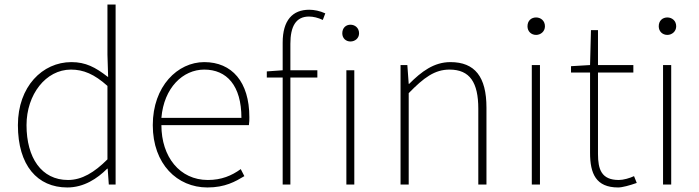

<svg xmlns="http://www.w3.org/2000/svg" viewBox="-20 -814 3085 847"><path d="M59 -262C59 -84 145 13 277 13C350 13 409 -26 453 -70H455L460 0H490V-794H454V-573L457 -474C456 -475 455 -476 454 -476C401 -517 358 -540 295 -540C167 -540 59 -432 59 -262ZM97 -262C97 -397 182 -507 293 -507C348 -507 396 -487 454 -435V-111C396 -53 341 -20 280 -20C163 -20 97 -118 97 -262Z M895 13C973 13 1018 -13 1058 -37L1042 -68C1002 -39 957 -20 897 -20C773 -20 692 -122 692 -262H1078C1080 -274 1080 -286 1080 -297C1080 -453 1003 -540 881 -540C764 -540 654 -434 654 -262C654 -90 762 13 895 13ZM692 -294C703 -427 787 -507 881 -507C980 -507 1045 -437 1045 -294Z M1157 -472H1227V0H1261V-472H1380V-504H1261V-621C1261 -697 1285 -741 1343 -741C1362 -741 1383 -736 1404 -726L1415 -755C1391 -766 1366 -771 1344 -771C1271 -771 1227 -725 1227 -626V-504L1157 -499ZM1543 0V-504H1508V0ZM1526 -631C1546 -631 1564 -645 1564 -667C1564 -691 1546 -705 1526 -705C1506 -705 1490 -691 1490 -667C1490 -645 1506 -631 1526 -631Z M1747 -527V0H1783V-403C1850 -472 1898 -507 1963 -507C2053 -507 2090 -450 2090 -334V0H2126V-339C2126 -475 2075 -540 1967 -540C1894 -540 1839 -498 1785 -444H1783L1777 -527Z M2326 0H2362V-527H2326ZM2345 -660C2365 -660 2384 -675 2384 -698C2384 -723 2365 -737 2345 -737C2324 -737 2307 -723 2307 -698C2307 -675 2324 -660 2345 -660Z M2499 -522V-494H2583V-140C2583 -48 2609 13 2707 13C2725 13 2758 4 2789 -7L2777 -37C2758 -28 2730 -20 2710 -20C2633 -20 2618 -67 2618 -135V-494H2774V-527H2618V-681H2587L2583 -527Z M2905 0H2941V-527H2905ZM2924 -660C2944 -660 2963 -675 2963 -698C2963 -723 2944 -737 2924 -737C2903 -737 2886 -723 2886 -698C2886 -675 2903 -660 2924 -660Z"/></svg>

Font: Kinto Sans Thin
Style: Regular
Weight: 100
Designer: Authors: Ryoko NISHIZUKA  (kana & ideographs); Paul D. Hunt (Latin, Greek & Cyrillic); Wenlong ZHANG  (bopomofo); Sandol
Foundry: Adobe Systems Incorporated, ookami Inc.
Version: Version 0.001